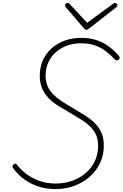

<svg xmlns="http://www.w3.org/2000/svg" viewBox="-20 -1274 839 1313"><path d="M360 19Q300 19 251.5 4Q203 -11 167 -33.5Q131 -56 106.5 -81Q82 -106 69 -125Q65 -133 65 -138.5Q65 -144 73 -149Q84 -158 89 -154.5Q94 -151 98 -146Q121 -114 158.5 -85.5Q196 -57 246.5 -38Q297 -19 360 -19Q422 -19 475 -38Q528 -57 567.5 -91.5Q607 -126 629 -173Q651 -220 651 -277Q651 -320 636.5 -352.5Q622 -385 595 -410.5Q568 -436 530 -459.5Q492 -483 446 -510Q418 -526 389 -543.5Q360 -561 335.5 -581.5Q311 -602 292.5 -626.5Q274 -651 263 -683.5Q252 -716 252 -757Q252 -815 273.5 -862.5Q295 -910 334 -944.5Q373 -979 424.5 -997Q476 -1015 535 -1015Q595 -1015 642 -999Q689 -983 726 -955Q763 -927 794 -890Q800 -881 798.5 -876Q797 -871 790 -865Q784 -860 777.5 -861Q771 -862 764 -869Q736 -899 703.5 -924Q671 -949 630 -963.5Q589 -978 532 -978Q481 -978 438 -962Q395 -946 362 -917Q329 -888 310.5 -847.5Q292 -807 292 -759Q292 -717 305 -686Q318 -655 342 -630.5Q366 -606 399 -584Q432 -562 472 -539Q512 -515 550.5 -491.5Q589 -468 621 -439Q653 -410 671.5 -371Q690 -332 690 -278Q690 -215 665 -161Q640 -107 594.5 -66.5Q549 -26 489 -3.5Q429 19 360 19ZM765 -1254Q773 -1254 778 -1249Q783 -1244 783 -1238Q783 -1234 782 -1231Q781 -1228 776 -1225L589 -1079Q583 -1075 579 -1072.5Q575 -1070 572 -1070Q567 -1070 564.5 -1072Q562 -1074 556 -1078L430 -1225Q428 -1227 426.5 -1230.5Q425 -1234 425 -1237Q425 -1245 431 -1249.5Q437 -1254 443 -1254Q447 -1254 450 -1251.5Q453 -1249 457 -1246L576 -1118L749 -1245Q756 -1250 759 -1252Q762 -1254 765 -1254Z"/></svg>

Font: Playwrite AU QLD Thin
Style: Regular
Weight: 250
Designer: Veronika Burian, José Scaglione
Foundry: TypeTogether
Version: Version 1.002